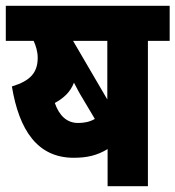

<svg xmlns="http://www.w3.org/2000/svg" viewBox="-20 -642 605 662"><path d="M490 -501H565V-622H0V-501H96C104 -484 110 -463 110 -443C110 -391 84 -363 21 -344C46 -192 110 -98 234 -98C280 -98 315 -106 351 -128V0H490ZM350 -501V-299L232 -501ZM263 -306 307 -232C290 -222 271 -218 249 -218C211 -218 184 -243 169 -287C199 -303 223 -325 235 -357C245 -338 254 -320 263 -306Z"/></svg>

Font: Noto Sans Devanagari UI Condensed ExtraBold
Style: Regular
Weight: 800
Width: 3
Designer: Jelle Bosma - Monotype Design Team
Foundry: Monotype Imaging Inc.
Version: Version 2.004